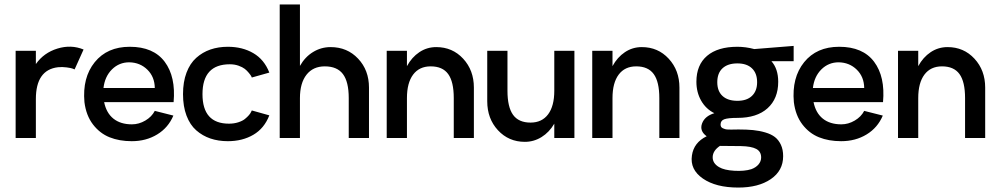

<svg xmlns="http://www.w3.org/2000/svg" viewBox="-20 -616 4467 857"><path d="M140.1 -330.1Q175.3 -380.4 236.3 -399.2Q297.4 -418 353 -395L313 -306.2Q309.6 -307.6 303.2 -310.1Q296.9 -312.5 277.3 -315.2Q257.8 -317.9 238.8 -315.9Q140.1 -304.2 140.1 -173.8V0H49.8V-389.2H140.1Z M444.8 -160.2Q454.6 -111.8 486.3 -86.4Q518.1 -61 568.8 -61Q600.1 -61 628.7 -77.9Q657.2 -94.7 670.9 -121.1L753.9 -100.1Q731 -45.9 681.6 -15.9Q632.3 14.2 567.9 14.2Q512.7 14.2 469.2 -3.2Q425.8 -20.5 395 -60.5Q364.3 -100.6 356.9 -160.2Q347.2 -269.5 402.8 -338.4Q458.5 -407.2 559.1 -407.2Q665 -407.2 715.1 -340.3Q765.1 -273.4 754.9 -160.2ZM557.1 -337.9Q511.7 -337.9 479.7 -306.2Q447.8 -274.4 441.9 -223.1H670.9Q670.4 -272.9 637.9 -304.9Q605.5 -336.9 557.1 -337.9Z M997.1 14.2Q954.6 14.2 919.2 2.2Q883.8 -9.8 856 -34.2Q828.1 -58.6 812.5 -99.9Q796.9 -141.1 796.9 -195.8Q796.9 -250.5 812.5 -291.7Q828.1 -333 856 -357.9Q883.8 -382.8 919.2 -395Q954.6 -407.2 997.1 -407.2Q1062 -407.2 1110.8 -378.7Q1159.7 -350.1 1182.1 -292L1104 -270Q1103 -272.5 1101.1 -276.4Q1099.1 -280.3 1090.8 -290.5Q1082.5 -300.8 1072.5 -308.6Q1062.5 -316.4 1044.7 -322.8Q1026.9 -329.1 1005.9 -329.1Q883.8 -329.1 883.8 -195.8Q883.8 -64 1002 -64Q1024.4 -64 1043.5 -70.1Q1062.5 -76.2 1073.2 -85Q1084 -93.8 1091.3 -102.3Q1098.6 -110.8 1101.1 -117.2L1104 -123L1182.1 -101.1Q1159.7 -43 1110.8 -14.4Q1062 14.2 997.1 14.2Z M1455.6 -405.8Q1529.8 -405.8 1578.4 -354.2Q1627 -302.7 1627 -225.1V0H1536.6V-178.2Q1536.6 -251 1510.7 -285.4Q1484.9 -319.8 1429.7 -319.8Q1377.4 -319.8 1348.1 -282.5Q1318.8 -245.1 1318.8 -178.2V0H1228.5V-596.2H1318.8V-321.8Q1341.8 -362.3 1377.7 -384Q1413.6 -405.8 1455.6 -405.8Z M1927.2 -405.8Q1999.5 -405.8 2047.4 -354Q2095.2 -302.2 2095.2 -225.1V0H2005.4V-178.2Q2005.4 -251 1980.5 -285.4Q1955.6 -319.8 1902.3 -319.8Q1851.6 -319.8 1824 -283Q1796.4 -246.1 1796.4 -178.2V-168V0H1706.1V-389.2H1796.4V-320.8Q1817.9 -360.4 1851.8 -383.1Q1885.7 -405.8 1927.2 -405.8Z M2454.1 -389.2H2543.9V0H2454.1V-64Q2431.6 -25.4 2397.2 -4.2Q2362.8 17.1 2322.8 17.1Q2250.5 17.1 2202.6 -34.7Q2154.8 -86.4 2154.8 -164.1V-389.2H2245.1V-210.9Q2245.1 -138.2 2270 -103.5Q2294.9 -68.8 2348.1 -68.8Q2398.9 -68.8 2426.5 -105.7Q2454.1 -142.6 2454.1 -210.9Z M2844.7 -405.8Q2917 -405.8 2964.8 -354Q3012.7 -302.2 3012.7 -225.1V0H2922.9V-178.2Q2922.9 -251 2897.9 -285.4Q2873 -319.8 2819.8 -319.8Q2769 -319.8 2741.5 -283Q2713.9 -246.1 2713.9 -178.2V-168V0H2623.5V-389.2H2713.9V-320.8Q2735.4 -360.4 2769.3 -383.1Q2803.2 -405.8 2844.7 -405.8Z M3522.5 -411.1V-342.8H3423.3Q3453.6 -308.6 3453.6 -251Q3453.6 -175.8 3406 -132.8Q3358.4 -89.8 3271.5 -89.8Q3229.5 -89.8 3212.9 -83.7Q3196.3 -77.6 3196.3 -60.1Q3196.3 -54.2 3198.7 -50Q3201.2 -45.9 3206.3 -43.5Q3211.4 -41 3216.6 -39.6Q3221.7 -38.1 3230.2 -37.8Q3238.8 -37.6 3244.6 -37.6Q3250.5 -37.6 3260.5 -37.8Q3270.5 -38.1 3275.4 -38.1Q3313 -38.1 3341.1 -35.4Q3369.1 -32.7 3395.8 -24.9Q3422.4 -17.1 3439 -4.2Q3455.6 8.8 3465.6 30.3Q3475.6 51.8 3475.6 81.1Q3475.6 146 3420.4 183.6Q3365.2 221.2 3275.4 221.2Q3175.3 221.2 3117.2 180.9Q3059.1 140.6 3068.4 78.1Q3076.7 20 3134.3 -7.8Q3101.6 -31.2 3113.5 -64.5Q3125.5 -97.7 3168.5 -110.8Q3130.9 -129.4 3109.6 -166.7Q3088.4 -204.1 3088.4 -251Q3088.4 -326.2 3136 -366.7Q3183.6 -407.2 3271.5 -407.2Q3308.1 -407.2 3346.7 -397ZM3271.5 -166Q3313.5 -166 3336.4 -188Q3359.4 -210 3359.4 -249Q3359.4 -289.1 3336.4 -311Q3313.5 -333 3271.5 -333Q3228.5 -333 3205.1 -311.3Q3181.6 -289.6 3181.6 -249Q3181.6 -209 3205.1 -187.5Q3228.5 -166 3271.5 -166ZM3287.6 36.1 3193.4 35.2Q3162.1 56.2 3161.1 84.5Q3160.2 112.8 3189.5 129.9Q3212.4 143.6 3257.6 146.2Q3302.7 148.9 3333.5 139.2Q3354 131.8 3365.7 117.9Q3377.4 104 3377.4 86.9Q3377.4 60.5 3355.7 48.8Q3334 37.1 3287.6 36.1Z M3611.3 -160.2Q3621.1 -111.8 3652.8 -86.4Q3684.6 -61 3735.4 -61Q3766.6 -61 3795.2 -77.9Q3823.7 -94.7 3837.4 -121.1L3920.4 -100.1Q3897.5 -45.9 3848.1 -15.9Q3798.8 14.2 3734.4 14.2Q3679.2 14.2 3635.7 -3.2Q3592.3 -20.5 3561.5 -60.5Q3530.8 -100.6 3523.4 -160.2Q3513.7 -269.5 3569.3 -338.4Q3625 -407.2 3725.6 -407.2Q3831.5 -407.2 3881.6 -340.3Q3931.6 -273.4 3921.4 -160.2ZM3723.6 -337.9Q3678.2 -337.9 3646.2 -306.2Q3614.3 -274.4 3608.4 -223.1H3837.4Q3836.9 -272.9 3804.4 -304.9Q3772 -336.9 3723.6 -337.9Z M4209.5 -405.8Q4281.7 -405.8 4329.6 -354Q4377.4 -302.2 4377.4 -225.1V0H4287.6V-178.2Q4287.6 -251 4262.7 -285.4Q4237.8 -319.8 4184.6 -319.8Q4133.8 -319.8 4106.2 -283Q4078.6 -246.1 4078.6 -178.2V-168V0H3988.3V-389.2H4078.6V-320.8Q4100.1 -360.4 4134 -383.1Q4168 -405.8 4209.5 -405.8Z"/></svg>

Font: Neutral Grotesk
Style: Regular
Weight: 400
Designer: Nawras Khrais
Foundry: Nawras Khrais
Version: Version 1.000;PS 001.000;hotconv 1.0.88;makeotf.lib2.5.64775